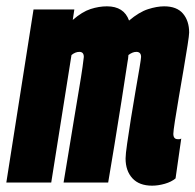

<svg xmlns="http://www.w3.org/2000/svg" viewBox="-40 -577 618 607"><path d="M441 10Q400 10 378.5 -13.5Q357 -37 357 -76Q357 -89 362 -123.5Q367 -158 374 -202.5Q381 -247 388.5 -289.5Q396 -332 401 -362Q406 -392 406 -397Q406 -413 391 -413Q379 -413 366 -403Q366 -399 365 -392Q364 -385 363 -380Q355 -326 344 -257Q333 -188 322 -120Q311 -52 302 0H161Q168 -42 176.5 -93.5Q185 -145 193.5 -197Q202 -249 209.5 -293Q217 -337 221 -365.5Q225 -394 225 -397Q225 -413 211 -413Q198 -413 186 -403L122 0H-20L66 -547H195L190 -514Q220 -540 246.5 -548.5Q273 -557 298 -557Q352 -557 368 -512Q400 -539 428 -548Q456 -557 479 -557Q519 -557 538.5 -534Q558 -511 558 -474Q558 -466 553 -434Q548 -402 540.5 -358Q533 -314 525.5 -270.5Q518 -227 513 -194.5Q508 -162 508 -154Q508 -137 522 -137Q524 -137 527 -137Q530 -137 533 -139L515 -13Q502 -2 481 4Q460 10 441 10Z"/></svg>

Font: Georama ExtraCondensed ExtraBold
Style: Italic
Weight: 800
Width: 2
Italic angle: -9°
Designer: Jean-Baptiste Levee
Foundry: Production Type
Version: Version 1.000